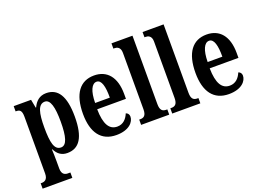

<svg xmlns="http://www.w3.org/2000/svg" viewBox="-133 -1106 2313 1682"><g transform="rotate(-20 1023.5 -265.0)"><path d="M10 230H287V180H263C241 180 207 172 207 114V47C207 4 206 -35 204 -65H208C231 -18 266 11 322 11C433 11 491 -74 491 -267C491 -461 432 -546 324 -546C261 -546 223 -509 200 -458H196L181 -536H19V-487H25C55 -487 76 -478 76 -417V113C76 172 42 180 20 180H10ZM286 -54C224 -54 207 -127 207 -269C207 -400 224 -480 288 -480C339 -480 360 -404 360 -268C360 -128 339 -54 286 -54Z M780 10C900 10 949 -52 949 -101C949 -123 936 -136 920 -141C901 -95 868 -57 812 -57C738 -57 699 -120 697 -260H965V-306C965 -464 891 -548 771 -548C641 -548 566 -452 566 -264C566 -90 638 10 780 10ZM836 -318H699C700 -428 729 -489 774 -489C819 -489 837 -422 836 -318Z M1012 0H1274V-49H1265C1231 -49 1208 -63 1208 -122V-760H1012V-711H1022C1043 -711 1078 -703 1078 -648V-122C1078 -63 1055 -49 1022 -49H1012Z M1302 0H1564V-49H1555C1521 -49 1498 -63 1498 -122V-760H1302V-711H1312C1333 -711 1368 -703 1368 -648V-122C1368 -63 1345 -49 1312 -49H1302Z M1829 10C1949 10 1998 -52 1998 -101C1998 -123 1985 -136 1969 -141C1950 -95 1917 -57 1861 -57C1787 -57 1748 -120 1746 -260H2014V-306C2014 -464 1940 -548 1820 -548C1690 -548 1615 -452 1615 -264C1615 -90 1687 10 1829 10ZM1885 -318H1748C1749 -428 1778 -489 1823 -489C1868 -489 1886 -422 1885 -318Z"/></g></svg>

Font: Noto Serif Bengali ExtraCondensed
Style: Regular
Weight: 400
Width: 2
Designer: Juan Bruce, Universal Thirst, Indian Type Foundry and the Monotype Design Team.
Foundry: Monotype Imaging Inc.
Version: Version 2.003